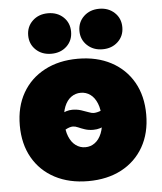

<svg xmlns="http://www.w3.org/2000/svg" viewBox="-53 -793 718 851"><g transform="rotate(-5 305.5 -367.5)"><path d="M305.7 11.2Q221.2 11.2 157.7 -22.2Q94.2 -55.7 59.3 -116.9Q24.4 -178.2 24.4 -260.7Q24.4 -343.8 59.3 -404.8Q94.2 -465.8 157.7 -499.5Q221.2 -533.2 305.7 -533.2Q390.6 -533.2 453.9 -499.5Q517.1 -465.8 552 -404.8Q586.9 -343.8 586.9 -260.7Q586.9 -178.2 552 -116.9Q517.1 -55.7 453.9 -22.2Q390.6 11.2 305.7 11.2ZM305.7 -139.6Q329.6 -139.6 348.4 -153.6Q367.2 -167.5 378.2 -194.6Q389.2 -221.7 389.2 -261.2Q389.2 -300.8 378.2 -327.6Q367.2 -354.5 348.4 -368.2Q329.6 -381.8 305.7 -381.8Q282.2 -381.8 263.2 -368.2Q244.1 -354.5 233.2 -327.6Q222.2 -300.8 222.2 -261.2Q222.2 -221.7 233.2 -194.6Q244.1 -167.5 263.2 -153.6Q282.2 -139.6 305.7 -139.6ZM185.1 -188.5 142.6 -225.1Q182.6 -277.3 209 -293.7Q235.4 -310.1 262.2 -310.1Q282.7 -310.1 300.8 -304.4Q318.8 -298.8 332.8 -293.2Q346.7 -287.6 355.5 -287.6Q369.6 -287.6 388.4 -294.9Q407.2 -302.2 420.4 -335.9L467.8 -303.2Q431.6 -249.5 405.8 -231.4Q379.9 -213.4 347.7 -213.4Q326.7 -213.4 310.1 -219Q293.5 -224.6 281 -230.2Q268.6 -235.8 258.3 -235.8Q244.1 -235.8 225.6 -225.6Q207 -215.3 185.1 -188.5ZM419.9 -565.4Q378.4 -565.4 351.3 -591.1Q324.2 -616.7 324.2 -655.3Q324.2 -694.3 351.3 -720Q378.4 -745.6 419.9 -745.6Q460.9 -745.6 488 -720.2Q515.1 -694.8 515.1 -655.3Q515.1 -616.2 488 -590.8Q460.9 -565.4 419.9 -565.4ZM191.9 -565.4Q149.9 -565.4 123 -591.1Q96.2 -616.7 96.2 -655.3Q96.2 -694.3 123.3 -720Q150.4 -745.6 191.9 -745.6Q233.4 -745.6 260.3 -720.2Q287.1 -694.8 287.1 -655.3Q287.1 -616.2 260.3 -590.8Q233.4 -565.4 191.9 -565.4Z"/></g></svg>

Font: Inter 28pt Black
Style: Regular
Weight: 900
Designer: Rasmus Andersson
Foundry: rsms
Version: Version 4.001;git-66647c0bb